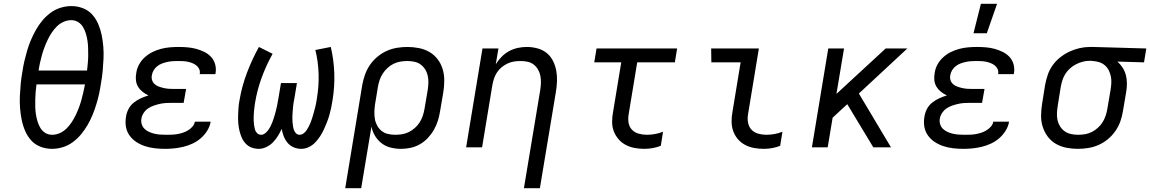

<svg xmlns="http://www.w3.org/2000/svg" viewBox="-20 -775 6050 1010"><path d="M254 8Q221 8 192 -3.5Q163 -15 143.5 -37Q124 -59 112 -87Q100 -115 94 -145Q88 -175 85.5 -206.5Q83 -238 84.5 -270Q86 -302 89 -334.5Q92 -367 98 -399Q102 -427 108.5 -454.5Q115 -482 123 -509.5Q131 -537 142.5 -564Q154 -591 168.5 -617Q183 -643 202.5 -666.5Q222 -690 246.5 -708Q271 -726 299.5 -734.5Q328 -743 355 -743Q388 -743 417 -731.5Q446 -720 465.5 -698Q485 -676 497 -648Q509 -620 515 -590Q521 -560 523.5 -528.5Q526 -497 524.5 -465Q523 -433 520 -400.5Q517 -368 511 -336Q507 -308 501 -280.5Q495 -253 486.5 -225.5Q478 -198 467 -171Q456 -144 441 -118Q426 -92 406.5 -68.5Q387 -45 362.5 -27Q338 -9 309.5 -0.5Q281 8 254 8ZM438 -404Q440 -424 442 -444Q444 -464 444 -483.5Q444 -503 443.5 -523Q443 -543 440 -562Q437 -581 431.5 -599Q426 -617 416.5 -633Q407 -649 391 -659Q375 -669 355 -669Q334 -669 314 -660Q294 -651 278.5 -635.5Q263 -620 251 -601.5Q239 -583 230 -564Q221 -545 213.5 -525Q206 -505 200.5 -485Q195 -465 190.5 -445Q186 -425 183 -404ZM254 -66Q275 -66 295 -75Q315 -84 330.5 -99.5Q346 -115 358 -133.5Q370 -152 379 -171Q388 -190 395.5 -210Q403 -230 408.5 -250Q414 -270 418.5 -290Q423 -310 427 -331H172Q169 -311 167.5 -291Q166 -271 165.5 -251.5Q165 -232 165.5 -212Q166 -192 169 -173Q172 -154 177.5 -136Q183 -118 192.5 -102Q202 -86 218 -76Q234 -66 254 -66Z M848 8Q821 8 794.5 5Q768 2 743.5 -6Q719 -14 698 -27.5Q677 -41 662 -61.5Q647 -82 642.5 -108Q638 -134 643 -162Q646 -182 656 -201.5Q666 -221 683.5 -235Q701 -249 721 -258Q741 -267 761 -273Q744 -281 730 -292Q716 -303 706.5 -318.5Q697 -334 695 -353Q693 -372 697 -392Q700 -415 712 -436.5Q724 -458 742.5 -474.5Q761 -491 782.5 -501.5Q804 -512 827 -518Q850 -524 873.5 -526Q897 -528 919 -528Q943 -528 966.5 -526Q990 -524 1012 -518Q1034 -512 1054.5 -502Q1075 -492 1090 -476Q1105 -460 1111.5 -437.5Q1118 -415 1114 -391L1113 -385H1030L1031 -387Q1033 -401 1027.5 -412.5Q1022 -424 1012 -431.5Q1002 -439 990.5 -443.5Q979 -448 966 -450.5Q953 -453 940 -453.5Q927 -454 913 -454Q900 -454 886.5 -453Q873 -452 859.5 -449Q846 -446 832.5 -441Q819 -436 807.5 -427Q796 -418 788.5 -405.5Q781 -393 779 -380Q776 -366 780 -353.5Q784 -341 793.5 -332.5Q803 -324 815.5 -319.5Q828 -315 841 -312Q854 -309 867.5 -308Q881 -307 895 -307H959L946 -234H882Q867 -234 851.5 -233Q836 -232 820.5 -228.5Q805 -225 789 -219.5Q773 -214 759.5 -205Q746 -196 736.5 -182Q727 -168 724 -152Q721 -137 725.5 -122Q730 -107 740.5 -97Q751 -87 764.5 -81Q778 -75 793 -71.5Q808 -68 823.5 -67Q839 -66 855 -66Q869 -66 883.5 -66.5Q898 -67 912.5 -69.5Q927 -72 941 -76.5Q955 -81 968.5 -89Q982 -97 992.5 -109Q1003 -121 1005 -135H1088V-134Q1084 -110 1070 -87.5Q1056 -65 1036.5 -48Q1017 -31 993.5 -20Q970 -9 945.5 -3Q921 3 896.5 5.5Q872 8 848 8Z M1342 8Q1321 8 1303 1Q1285 -6 1272 -20Q1259 -34 1251.5 -51.5Q1244 -69 1239.5 -88Q1235 -107 1233.5 -127Q1232 -147 1232.5 -167Q1233 -187 1234.5 -207.5Q1236 -228 1240 -248Q1252 -320 1278.5 -390.5Q1305 -461 1342 -528L1414 -492Q1380 -431 1356.5 -366.5Q1333 -302 1322 -236Q1320 -224 1318.5 -212Q1317 -200 1316 -188Q1315 -176 1314.5 -164Q1314 -152 1314.5 -140Q1315 -128 1316.5 -116.5Q1318 -105 1321 -94Q1324 -83 1332.5 -74.5Q1341 -66 1353 -66Q1364 -66 1373.5 -73Q1383 -80 1390 -89.5Q1397 -99 1402.5 -109.5Q1408 -120 1412 -130.5Q1416 -141 1419.5 -151.5Q1423 -162 1426 -173Q1429 -184 1432 -195Q1435 -206 1437 -216.5Q1439 -227 1441 -238Q1443 -249 1445 -260L1458 -338H1542L1529 -260Q1527 -249 1525 -238.5Q1523 -228 1522 -217Q1521 -206 1520 -195Q1519 -184 1518.5 -173.5Q1518 -163 1518 -152Q1518 -141 1519 -130.5Q1520 -120 1521.5 -110Q1523 -100 1526.5 -90.5Q1530 -81 1537.5 -73.5Q1545 -66 1556 -66Q1567 -66 1576.5 -73Q1586 -80 1592.5 -89.5Q1599 -99 1604 -109Q1609 -119 1613.5 -129.5Q1618 -140 1621 -150.5Q1624 -161 1627.5 -171.5Q1631 -182 1633.5 -193Q1636 -204 1639 -214.5Q1642 -225 1643.5 -235.5Q1645 -246 1647 -257Q1658 -322 1656 -386.5Q1654 -451 1639 -512L1720 -528Q1736 -461 1738.5 -389.5Q1741 -318 1729 -246Q1726 -227 1722 -207.5Q1718 -188 1712.5 -169Q1707 -150 1699.5 -131Q1692 -112 1683.5 -93.5Q1675 -75 1663.5 -57.5Q1652 -40 1637.5 -25Q1623 -10 1604 -1Q1585 8 1565 8Q1544 8 1525 0Q1506 -8 1493 -23.5Q1480 -39 1472.5 -58Q1465 -77 1462 -97Q1453 -78 1442 -60Q1431 -42 1416 -26.5Q1401 -11 1381 -1.5Q1361 8 1342 8Z M1796 215 1886 -330Q1891 -357 1900.5 -383.5Q1910 -410 1926.5 -434Q1943 -458 1966 -477Q1989 -496 2015 -507.5Q2041 -519 2068.5 -523.5Q2096 -528 2123 -528Q2154 -528 2184 -522Q2214 -516 2239 -501.5Q2264 -487 2282 -463.5Q2300 -440 2308.5 -411.5Q2317 -383 2317 -352Q2317 -321 2312 -290L2295 -190Q2291 -165 2283.5 -140.5Q2276 -116 2263 -93Q2250 -70 2231.5 -50Q2213 -30 2189.5 -16.5Q2166 -3 2140.5 2.5Q2115 8 2090 8Q2062 8 2035.5 1.5Q2009 -5 1988 -21Q1967 -37 1953 -60Q1939 -83 1934 -109L1880 215ZM2059 -66Q2077 -66 2095.5 -69Q2114 -72 2131 -80.5Q2148 -89 2163 -102.5Q2178 -116 2188 -132Q2198 -148 2204 -166Q2210 -184 2213 -202L2230 -302Q2233 -321 2233.5 -340Q2234 -359 2230 -377Q2226 -395 2216.5 -410Q2207 -425 2193 -435.5Q2179 -446 2160.5 -450Q2142 -454 2123 -454Q2105 -454 2086.5 -451Q2068 -448 2050.5 -439.5Q2033 -431 2018.5 -417.5Q2004 -404 1993.5 -388Q1983 -372 1977 -354Q1971 -336 1968 -318L1953 -227Q1950 -207 1949.5 -187.5Q1949 -168 1952 -149.5Q1955 -131 1964 -114.5Q1973 -98 1987 -86.5Q2001 -75 2020 -70.5Q2039 -66 2059 -66Z M2736 215 2822 -302Q2825 -321 2825.5 -340Q2826 -359 2822.5 -376.5Q2819 -394 2810 -409.5Q2801 -425 2787.5 -435.5Q2774 -446 2756 -450Q2738 -454 2719 -454Q2702 -454 2684.5 -451.5Q2667 -449 2650 -441Q2633 -433 2618.5 -421Q2604 -409 2594 -393.5Q2584 -378 2578.5 -361Q2573 -344 2570 -327L2516 0H2432L2518 -520H2602L2588 -437Q2601 -458 2618.5 -476Q2636 -494 2658 -506Q2680 -518 2704 -523Q2728 -528 2751 -528Q2780 -528 2807.5 -520.5Q2835 -513 2855.5 -496.5Q2876 -480 2888.5 -455.5Q2901 -431 2906 -404Q2911 -377 2910 -348Q2909 -319 2904 -290L2820 215Z M3370 8Q3344 8 3319 3.5Q3294 -1 3272 -12.5Q3250 -24 3234 -42.5Q3218 -61 3209 -84Q3200 -107 3200 -133.5Q3200 -160 3205 -186L3248 -447H3106L3118 -520H3542L3530 -447H3332L3287 -174Q3283 -152 3286.5 -130Q3290 -108 3304 -93Q3318 -78 3339.5 -72Q3361 -66 3383 -66Q3404 -66 3426 -70Q3448 -74 3468 -82L3456 -8Q3436 0 3413.5 4Q3391 8 3370 8Z M3998 8Q3972 8 3947 3.5Q3922 -1 3900 -12.5Q3878 -24 3862 -42.5Q3846 -61 3837.5 -84Q3829 -107 3828.5 -133.5Q3828 -160 3833 -186L3876 -447H3722L3721 -520H3972L3915 -174Q3911 -152 3915 -130Q3919 -108 3933 -93Q3947 -78 3968 -72Q3989 -66 4011 -66Q4033 -66 4054.5 -70Q4076 -74 4096 -82L4084 -8Q4064 0 4042 4Q4020 8 3998 8Z M4574 0 4437 -227 4360 -156 4334 0H4251L4337 -520H4420L4380 -281L4639 -520H4753L4498 -283L4667 0Z M5048 8Q5021 8 4994.5 5Q4968 2 4943.5 -6Q4919 -14 4898 -27.5Q4877 -41 4862 -61.5Q4847 -82 4842.5 -108Q4838 -134 4843 -162Q4846 -182 4856 -201.5Q4866 -221 4883.5 -235Q4901 -249 4921 -258Q4941 -267 4961 -273Q4944 -281 4930 -292Q4916 -303 4906.5 -318.5Q4897 -334 4895 -353Q4893 -372 4897 -392Q4900 -415 4912 -436.5Q4924 -458 4942.5 -474.5Q4961 -491 4982.5 -501.5Q5004 -512 5027 -518Q5050 -524 5073.5 -526Q5097 -528 5119 -528Q5143 -528 5166.5 -526Q5190 -524 5212 -518Q5234 -512 5254.5 -502Q5275 -492 5290 -476Q5305 -460 5311.5 -437.5Q5318 -415 5314 -391L5313 -385H5230L5231 -387Q5233 -401 5227.5 -412.5Q5222 -424 5212 -431.5Q5202 -439 5190.5 -443.5Q5179 -448 5166 -450.5Q5153 -453 5140 -453.5Q5127 -454 5113 -454Q5100 -454 5086.5 -453Q5073 -452 5059.5 -449Q5046 -446 5032.5 -441Q5019 -436 5007.5 -427Q4996 -418 4988.5 -405.5Q4981 -393 4979 -380Q4976 -366 4980 -353.5Q4984 -341 4993.5 -332.5Q5003 -324 5015.5 -319.5Q5028 -315 5041 -312Q5054 -309 5067.5 -308Q5081 -307 5095 -307H5159L5146 -234H5082Q5067 -234 5051.5 -233Q5036 -232 5020.5 -228.5Q5005 -225 4989 -219.5Q4973 -214 4959.5 -205Q4946 -196 4936.5 -182Q4927 -168 4924 -152Q4921 -137 4925.5 -122Q4930 -107 4940.5 -97Q4951 -87 4964.5 -81Q4978 -75 4993 -71.5Q5008 -68 5023.5 -67Q5039 -66 5055 -66Q5069 -66 5083.5 -66.5Q5098 -67 5112.5 -69.5Q5127 -72 5141 -76.5Q5155 -81 5168.5 -89Q5182 -97 5192.5 -109Q5203 -121 5205 -135H5288V-134Q5284 -110 5270 -87.5Q5256 -65 5236.5 -48Q5217 -31 5193.5 -20Q5170 -9 5145.5 -3Q5121 3 5096.5 5.5Q5072 8 5048 8ZM5101 -600 5140 -755H5225L5171 -600Z M5650 8Q5619 8 5589 2Q5559 -4 5534 -18.5Q5509 -33 5491.5 -56.5Q5474 -80 5465 -108.5Q5456 -137 5456.5 -168Q5457 -199 5462 -230L5478 -330Q5483 -356 5492 -382.5Q5501 -409 5518 -432.5Q5535 -456 5558 -474Q5581 -492 5607 -504Q5633 -516 5660 -522Q5687 -528 5714 -528H5731L6010 -520L5998 -447L5858 -451Q5874 -437 5885.5 -419Q5897 -401 5902.5 -380Q5908 -359 5908 -336Q5908 -313 5904 -290L5887 -190Q5883 -163 5873.5 -136.5Q5864 -110 5847.5 -86Q5831 -62 5808 -43Q5785 -24 5759 -12.5Q5733 -1 5705 3.5Q5677 8 5650 8ZM5651 -66Q5669 -66 5687.5 -69Q5706 -72 5723 -80.5Q5740 -89 5755 -102.5Q5770 -116 5780 -132Q5790 -148 5796 -166Q5802 -184 5805 -202L5822 -302Q5825 -320 5826 -338Q5827 -356 5823.5 -373Q5820 -390 5812.5 -405Q5805 -420 5792.5 -431Q5780 -442 5763.5 -447.5Q5747 -453 5729 -454L5719 -455H5710Q5692 -455 5674 -450Q5656 -445 5639.5 -436.5Q5623 -428 5608.5 -415Q5594 -402 5584 -386Q5574 -370 5568.5 -352.5Q5563 -335 5560 -318L5544 -218Q5541 -199 5540 -180Q5539 -161 5543 -143Q5547 -125 5556.5 -110Q5566 -95 5580.5 -84.5Q5595 -74 5613.5 -70Q5632 -66 5651 -66Z"/></svg>

Font: Iosevka Extended Oblique
Style: Regular
Weight: 400
Width: 7
Italic angle: -9°
Monospace: yes
Designer: Belleve Invis
Foundry: Belleve Invis
Version: Version 32.0.1; ttfautohint (v1.8.4)